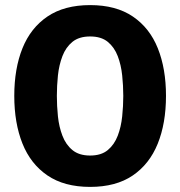

<svg xmlns="http://www.w3.org/2000/svg" viewBox="-20 -718 706 753"><path d="M203 -342Q203 -302.5 207.2 -261.5Q211.5 -220.5 224.8 -185.8Q238 -151 264 -129.5Q290 -108 333.5 -108Q377 -108 402.8 -129.5Q428.5 -151 441.8 -185.8Q455 -220.5 459.2 -261.5Q463.5 -302.5 463.5 -342Q463.5 -381.5 459.2 -422.2Q455 -463 441.8 -497.8Q428.5 -532.5 402.8 -553.8Q377 -575 333.5 -575Q290 -575 264 -553.8Q238 -532.5 224.8 -497.8Q211.5 -463 207.2 -422.2Q203 -381.5 203 -342ZM36 -342Q36 -449 68.2 -529Q100.5 -609 166.5 -653.5Q232.5 -698 333.5 -698Q435 -698 501 -653.2Q567 -608.5 599 -528.5Q631 -448.5 631 -342Q631 -234.5 598.5 -154.2Q566 -74 500.2 -29.5Q434.5 15 333.5 15Q232 15 166 -30Q100 -75 68 -155.2Q36 -235.5 36 -342Z"/></svg>

Font: Signika
Style: Bold
Weight: 700
Designer: Anna Giedry
Foundry: Anna Giedry
Version: Version 2.001